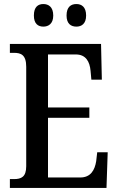

<svg xmlns="http://www.w3.org/2000/svg" viewBox="-20 -932 586 952"><path d="M359 -800C384 -800 407 -814 407 -855C407 -898 384 -912 359 -912C332 -912 310 -898 310 -855C310 -814 332 -800 359 -800ZM195 -800C220 -800 244 -814 244 -855C244 -898 220 -912 195 -912C169 -912 148 -898 148 -855C148 -814 169 -800 195 -800ZM29 0H508L514 -177H462L457 -133C450 -89 430 -52 378 -52H218V-348H423V-399H218V-662H356C406 -662 425 -626 429 -581L433 -537H485L481 -714H29V-670H49C83 -670 110 -661 110 -601V-108C110 -55 86 -44 49 -44H29Z"/></svg>

Font: Noto Serif Hebrew Condensed Medium
Style: Regular
Weight: 500
Width: 3
Designer: Monotype Design Team
Foundry: Monotype Imaging Inc.
Version: Version 2.004